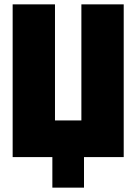

<svg xmlns="http://www.w3.org/2000/svg" viewBox="-20 -720 625 880"><path d="M547 -700V0H365V140H220V0H38V-700H232V-168H353V-700Z"/></svg>

Font: Tektur SemiCondensed ExtraBold
Style: Regular
Weight: 800
Width: 4
Designer: Adam Jagosz
Foundry: Adam Jagosz
Version: Version 1.005;gftools[0.9.30]